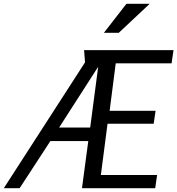

<svg xmlns="http://www.w3.org/2000/svg" viewBox="-46 -987 930 1007"><path d="M417 -247H218L57 0H-26L400 -660L395 -724H864L854 -655H561L529 -406H770L760 -338H518L483 -69H778L768 0H384ZM264 -318H427L469 -637ZM617 -967H739L577 -815H499Z"/></svg>

Font: Rosario
Style: Italic
Weight: 400
Italic angle: -8.05°
Designer: Hector Gatti
Foundry: Omnibus Type
Version: Version 1.201